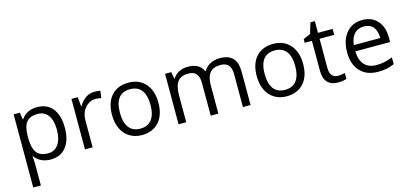

<svg xmlns="http://www.w3.org/2000/svg" viewBox="-72 -1193 4197 1966"><g transform="rotate(-15 2026.5 -209.5)"><path d="M335 9.8Q282.7 9.8 239.5 -9.5Q196.3 -28.8 167 -68.8H161.1Q167 -22 167 20V240.2H85.9V-535.2H151.9L163.1 -461.9H167Q198.2 -505.9 239.7 -525.4Q281.2 -544.9 335 -544.9Q441.4 -544.9 499.3 -472.2Q557.1 -399.4 557.1 -268.1Q557.1 -136.2 498.3 -63.2Q439.5 9.8 335 9.8ZM323.2 -476.1Q241.2 -476.1 204.6 -430.7Q168 -385.3 167 -286.1V-268.1Q167 -155.3 204.6 -106.7Q242.2 -58.1 325.2 -58.1Q394.5 -58.1 433.8 -114.3Q473.1 -170.4 473.1 -269Q473.1 -369.1 433.8 -422.6Q394.5 -476.1 323.2 -476.1Z M942.9 -544.9Q978.5 -544.9 1006.8 -539.1L995.6 -463.9Q962.4 -471.2 937 -471.2Q872.1 -471.2 825.9 -418.5Q779.8 -365.7 779.8 -287.1V0H698.7V-535.2H765.6L774.9 -436H778.8Q808.6 -488.3 850.6 -516.6Q892.6 -544.9 942.9 -544.9Z M1548.8 -268.1Q1548.8 -137.2 1482.9 -63.7Q1417 9.8 1300.8 9.8Q1229 9.8 1173.3 -23.9Q1117.7 -57.6 1087.4 -120.6Q1057.1 -183.6 1057.1 -268.1Q1057.1 -398.9 1122.6 -471.9Q1188 -544.9 1304.2 -544.9Q1416.5 -544.9 1482.7 -470.2Q1548.8 -395.5 1548.8 -268.1ZM1141.1 -268.1Q1141.1 -165.5 1182.1 -111.8Q1223.1 -58.1 1302.7 -58.1Q1382.3 -58.1 1423.6 -111.6Q1464.8 -165 1464.8 -268.1Q1464.8 -370.1 1423.6 -423.1Q1382.3 -476.1 1301.8 -476.1Q1222.2 -476.1 1181.6 -423.8Q1141.1 -371.6 1141.1 -268.1Z M2373 0V-348.1Q2373 -412.1 2345.7 -444.1Q2318.4 -476.1 2260.7 -476.1Q2185.1 -476.1 2148.9 -432.6Q2112.8 -389.2 2112.8 -298.8V0H2031.7V-348.1Q2031.7 -412.1 2004.4 -444.1Q1977.1 -476.1 1918.9 -476.1Q1842.8 -476.1 1807.4 -430.4Q1772 -384.8 1772 -280.8V0H1690.9V-535.2H1756.8L1770 -461.9H1773.9Q1796.9 -501 1838.6 -522.9Q1880.4 -544.9 1932.1 -544.9Q2057.6 -544.9 2096.2 -454.1H2100.1Q2124 -496.1 2169.4 -520.5Q2214.8 -544.9 2272.9 -544.9Q2363.8 -544.9 2408.9 -498.3Q2454.1 -451.7 2454.1 -349.1V0Z M3083 -268.1Q3083 -137.2 3017.1 -63.7Q2951.2 9.8 2835 9.8Q2763.2 9.8 2707.5 -23.9Q2651.9 -57.6 2621.6 -120.6Q2591.3 -183.6 2591.3 -268.1Q2591.3 -398.9 2656.7 -471.9Q2722.2 -544.9 2838.4 -544.9Q2950.7 -544.9 3016.8 -470.2Q3083 -395.5 3083 -268.1ZM2675.3 -268.1Q2675.3 -165.5 2716.3 -111.8Q2757.3 -58.1 2836.9 -58.1Q2916.5 -58.1 2957.8 -111.6Q2999 -165 2999 -268.1Q2999 -370.1 2957.8 -423.1Q2916.5 -476.1 2835.9 -476.1Q2756.3 -476.1 2715.8 -423.8Q2675.3 -371.6 2675.3 -268.1Z M3397.9 -57.1Q3419.4 -57.1 3439.5 -60.3Q3459.5 -63.5 3471.2 -66.9V-4.9Q3458 1.5 3432.4 5.6Q3406.7 9.8 3386.2 9.8Q3231 9.8 3231 -153.8V-472.2H3154.3V-511.2L3231 -544.9L3265.1 -659.2H3312V-535.2H3467.3V-472.2H3312V-157.2Q3312 -108.9 3335 -83Q3357.9 -57.1 3397.9 -57.1Z M3804.2 9.8Q3685.5 9.8 3616.9 -62.5Q3548.3 -134.8 3548.3 -263.2Q3548.3 -392.6 3612.1 -468.8Q3675.8 -544.9 3783.2 -544.9Q3883.8 -544.9 3942.4 -478.8Q4001 -412.6 4001 -304.2V-252.9H3632.3Q3634.8 -158.7 3679.9 -109.9Q3725.1 -61 3807.1 -61Q3893.6 -61 3978 -97.2V-24.9Q3935.1 -6.3 3896.7 1.7Q3858.4 9.8 3804.2 9.8ZM3782.2 -477.1Q3717.8 -477.1 3679.4 -435.1Q3641.1 -393.1 3634.3 -318.8H3914.1Q3914.1 -395.5 3879.9 -436.3Q3845.7 -477.1 3782.2 -477.1Z"/></g></svg>

Font: f08745844
Style: Regular
Weight: 400
Foundry: Ascender Corporation
Version: Version 1.10